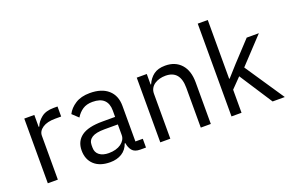

<svg xmlns="http://www.w3.org/2000/svg" viewBox="-94 -1084 2180 1439"><g transform="rotate(-20 996.0 -364.0)"><path d="M85 0V-516H165V-421H170Q184 -458 220 -487Q256 -516 319 -516H350V-436H303Q238 -436 201.5 -411.5Q165 -387 165 -350V0Z M823 0Q778 0 758.5 -24Q739 -48 734 -84H729Q712 -36 673 -12Q634 12 580 12Q498 12 452.5 -30Q407 -72 407 -144Q407 -217 460.5 -256Q514 -295 627 -295H729V-346Q729 -401 699 -430Q669 -459 607 -459Q560 -459 528.5 -438Q497 -417 476 -382L428 -427Q449 -469 495 -498.5Q541 -528 611 -528Q705 -528 757 -482Q809 -436 809 -354V-70H868V0ZM593 -56Q623 -56 648 -63Q673 -70 691 -83Q709 -96 719 -113Q729 -130 729 -150V-235H623Q554 -235 522.5 -215Q491 -195 491 -157V-136Q491 -98 518.5 -77Q546 -56 593 -56Z M982 0V-516H1062V-432H1066Q1085 -476 1119.5 -502Q1154 -528 1212 -528Q1292 -528 1338.5 -476.5Q1385 -425 1385 -331V0H1305V-317Q1305 -456 1188 -456Q1164 -456 1141.5 -450Q1119 -444 1101 -432Q1083 -420 1072.5 -401.5Q1062 -383 1062 -358V0Z M1550 -740H1630V-271H1634L1713 -359L1859 -516H1956L1765 -312L1975 0H1878L1707 -263L1630 -184V0H1550Z"/></g></svg>

Font: IBMPlexSans
Style: Regular
Weight: 400
Designer: Mike Abbink, Paul van der Laan, Pieter van Rosmalen
Foundry: Bold Monday
Version: Version 3.1